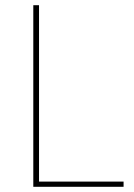

<svg xmlns="http://www.w3.org/2000/svg" viewBox="-20 -718 515 738"><path d="M108 -698H130V-20H455V0H108Z"/></svg>

Font: IBM Plex Sans KR Thin
Style: Regular
Weight: 100
Designer: Mike Abbink; Paul van der Laan; Pieter van Rosmalen; Wujin Sim; Chorong Kim; Dohee Lee;
Foundry: Sandoll Inc.
Version: Version 1.001